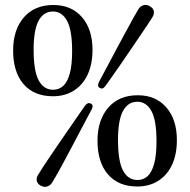

<svg xmlns="http://www.w3.org/2000/svg" viewBox="-20 -733 760 768"><path d="M193.5 -713Q265.5 -713 307.8 -664.5Q350 -616 350 -534Q350 -475.5 330.2 -434Q310.5 -392.5 274.8 -370.2Q239 -348 192 -348Q116 -348 74.2 -396.5Q32.5 -445 32.5 -531Q32.5 -613.5 75.2 -663.2Q118 -713 193.5 -713ZM268.5 -529Q268.5 -612.5 248.2 -649.8Q228 -687 192 -687Q154 -687 134.2 -649.8Q114.5 -612.5 114.5 -535Q114.5 -449 134.8 -411.5Q155 -374 192.5 -374Q216 -374 232.8 -389.2Q249.5 -404.5 259 -438.5Q268.5 -472.5 268.5 -529ZM402.5 -390Q396.5 -382 391.2 -379.8Q386 -377.5 379 -381.5Q372.5 -385 372.2 -391Q372 -397 376 -405.5Q383.5 -419.5 395.8 -442.5Q408 -465.5 422.8 -493.2Q437.5 -521 453.5 -550.8Q469.5 -580.5 484.5 -608.2Q499.5 -636 512 -658.5Q524.5 -681 532.5 -694.5Q540.5 -708 553.2 -712Q566 -716 579.5 -708Q593 -700.5 595.2 -688.5Q597.5 -676.5 589 -663Q582 -651.5 568 -630.8Q554 -610 536.2 -583.8Q518.5 -557.5 499.2 -529.2Q480 -501 461.5 -474.2Q443 -447.5 427.5 -425.5Q412 -403.5 402.5 -390ZM319.5 -309.5Q325.5 -317.5 331.2 -319.8Q337 -322 343.5 -318.5Q350.5 -315 350.5 -308.5Q350.5 -302 346 -294Q338.5 -280 326.2 -257Q314 -234 299.2 -206Q284.5 -178 268.8 -148.2Q253 -118.5 238 -90.5Q223 -62.5 210.5 -40Q198 -17.5 189.5 -4Q181.5 9 168.8 13Q156 17 142.5 9.5Q129.5 2 127 -10Q124.5 -22 133.5 -35.5Q140.5 -47.5 154.2 -68.2Q168 -89 185.8 -115.5Q203.5 -142 223 -170Q242.5 -198 261 -225Q279.5 -252 294.8 -274Q310 -296 319.5 -309.5ZM531 -352Q603 -352 645.2 -303.5Q687.5 -255 687.5 -173Q687.5 -114.5 667.8 -73Q648 -31.5 612.2 -9.2Q576.5 13 529.5 13Q453.5 13 411.8 -35.5Q370 -84 370 -170Q370 -252.5 412.8 -302.2Q455.5 -352 531 -352ZM606 -168Q606 -251.5 585.8 -288.8Q565.5 -326 529.5 -326Q491.5 -326 471.8 -288.8Q452 -251.5 452 -174Q452 -88 472.2 -50.5Q492.5 -13 530 -13Q553.5 -13 570.2 -28.2Q587 -43.5 596.5 -77.5Q606 -111.5 606 -168Z"/></svg>

Font: Fraunces 36pt
Style: Regular
Weight: 400
Version: Version 1.000;[b76b70a41]